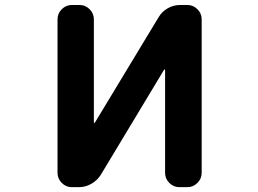

<svg xmlns="http://www.w3.org/2000/svg" viewBox="-20 -775 1040 774"><path d="M793 -78.1Q793 -54.7 775.9 -37.6Q758.8 -20.5 735.4 -20.5H703.1Q679.7 -20.5 662.6 -37.6Q645.5 -54.7 645.5 -78.1V-492.2Q645.5 -494.1 644 -494.6Q642.6 -495.1 641.6 -494.1L385.7 -69.3Q371.1 -46.9 347.7 -33.7Q324.2 -20.5 297.9 -20.5H269.5Q246.1 -20.5 229 -37.6Q211.9 -54.7 211.9 -78.1V-697.3Q211.9 -720.7 229 -737.8Q246.1 -754.9 269.5 -754.9H300.8Q324.2 -754.9 341.3 -737.8Q358.4 -720.7 358.4 -697.3V-281.2Q358.4 -280.3 359.9 -279.8Q361.3 -279.3 362.3 -280.3L619.1 -705.1Q632.8 -728.5 656.2 -741.7Q679.7 -754.9 706.1 -754.9H735.4Q758.8 -754.9 775.9 -737.8Q793 -720.7 793 -697.3Z"/></svg>

Font: Gen Jyuu Gothic Monospace Bold
Style: Bold
Weight: 700
Designer: [Source Han Sans]
Ryoko NISHIZUKA  (kana & ideographs); Paul D. Hunt (Latin, Greek & Cyrillic); Wenlong ZHANG  (bopomofo
Version: Version 1.002.20150607